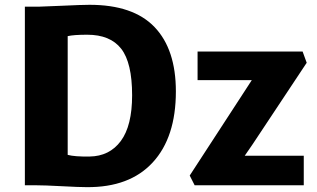

<svg xmlns="http://www.w3.org/2000/svg" viewBox="-20 -771 1320 799"><path d="M83.5 0V-743.2H141.1Q156.7 -743.2 239 -747.1Q321.3 -751 352.5 -751Q534.7 -751 623.3 -658.2Q711.9 -565.4 711.9 -390.6Q711.9 -199.7 615.7 -95.2Q519.5 9.3 340.8 7.8Q310.1 7.8 237.1 3.9Q164.1 0 129.9 0ZM261.7 -126.5Q291 -118.7 352.5 -119.6Q435.5 -120.6 482.7 -184.1Q529.8 -247.6 529.8 -374.5Q529.8 -509.8 484.4 -568.1Q439 -626.5 342.8 -626.5Q287.1 -626.5 261.7 -620.6ZM790 0 769.5 -40.5 998 -391.6 1027.8 -437.5H802.2V-556.6H1239.3L1256.3 -509.8L1030.8 -169.9L998.5 -123H1244.1V0Z"/></svg>

Font: HaufeMerriweatherSans
Style: Bold
Weight: 700
Designer: Eben Sorkin
Foundry: Eben Sorkin
Version: Version 1.56